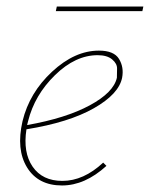

<svg xmlns="http://www.w3.org/2000/svg" viewBox="-20 -565 459 588"><path d="M154 -545H419L416 -531H151ZM283 -410Q329 -410 344.5 -384.5Q360 -359 354 -327Q344 -277 267.5 -233.5Q191 -190 61 -169Q50 -98 80 -54.5Q110 -11 171 -11Q236 -11 296 -67L306 -57Q240 3 170 3Q97 3 63 -52Q29 -107 49 -194Q70 -281 139.5 -345.5Q209 -410 283 -410ZM338 -327Q338 -339 338.5 -354.5Q339 -370 323.5 -383Q308 -396 279 -396Q211 -396 148.5 -335Q86 -274 66 -194L63 -182Q182 -203 255 -242.5Q328 -282 338 -327Z"/></svg>

Font: EauTest Thin
Style: Italic
Weight: 250
Italic angle: -12°
Designer: Christian Thalmann (Catharsis Fonts)
Version: Version 0.001;PS 000.001;hotconv 1.0.88;makeotf.lib2.5.64775